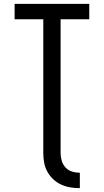

<svg xmlns="http://www.w3.org/2000/svg" viewBox="-20 -755 540 998"><path d="M395 223Q370 223 345.5 219Q321 215 298 204.5Q275 194 256.5 176.5Q238 159 226 137Q214 115 209.5 90.5Q205 66 205 41V-655H56V-735H444V-655H295V41Q295 61 301 81Q307 101 321 116Q335 131 355 137Q375 143 395 143Z"/></svg>

Font: Iosevka Term Curly Medium
Style: Regular
Weight: 500
Designer: Belleve Invis
Foundry: Belleve Invis
Version: Version 32.3.0